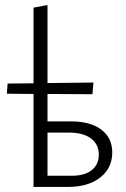

<svg xmlns="http://www.w3.org/2000/svg" viewBox="-20 -736 498 756"><path d="M422 -136Q422 -74 374.5 -37Q327 0 248 0H112V-366L7 -367L10 -407L112 -408V-706L167 -716V-409L348 -411L344 -365L167 -366V-258H260Q336 -258 379 -225.5Q422 -193 422 -136ZM369 -127Q369 -168 338 -191Q307 -214 251 -214H167V-44H263Q313 -44 341 -66Q369 -88 369 -127Z"/></svg>

Font: Ysabeau Semilight
Style: Regular
Weight: 300
Designer: Christian Thalmann (Catharsis Fonts)
Version: Version 0.003